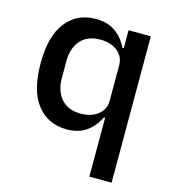

<svg xmlns="http://www.w3.org/2000/svg" viewBox="-108 -618 817 907"><g transform="rotate(15 300.0 -164.0)"><path d="M412 -88H406Q383 -41 345 -14.5Q307 12 250 12Q159 12 105 -56Q51 -124 51 -258Q51 -392 105 -460Q159 -528 250 -528Q307 -528 345 -501.5Q383 -475 406 -428H412V-516H521V200H412ZM412 -172V-344Q412 -368 402.5 -385.5Q393 -403 377 -415Q361 -427 340 -433Q319 -439 295 -439Q233 -439 199.5 -401Q166 -363 166 -300V-216Q166 -153 199.5 -115Q233 -77 295 -77Q319 -77 340 -83Q361 -89 377 -101Q393 -113 402.5 -130.5Q412 -148 412 -172Z"/></g></svg>

Font: IBM Plaex Mono Medium
Style: Regular
Weight: 500
Designer: Mike Abbink, Paul van der Laan, Pieter van Rosmalen
Foundry: Bold Monday
Version: Version 2.003